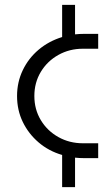

<svg xmlns="http://www.w3.org/2000/svg" viewBox="-20 -649 449 788"><path d="M235 119V-13Q180 -29 138.5 -64.5Q97 -100 73.5 -148.5Q50 -197 50 -255Q50 -312 73.5 -361Q97 -410 138.5 -445Q180 -480 235 -497V-629H288V-508Q306 -510 325 -510H383V-449H320Q265 -449 219.5 -423.5Q174 -398 147.5 -354Q121 -310 121 -255Q121 -200 147.5 -156Q174 -112 219.5 -86.5Q265 -61 320 -61H383V0H325Q306 0 288 -2V119Z"/></svg>

Font: MuseoModerno Light
Style: Regular
Weight: 300
Designer: Pablo Cosgaya, Héctor Gatti, Marcela Romero, and the Authors of The MuseoModerno Project.
Foundry: Omnibus-Type Team
Version: Version 1.001